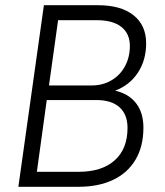

<svg xmlns="http://www.w3.org/2000/svg" viewBox="-20 -717 634 737"><path d="M148.5 -697H356.5Q444 -697 492.5 -658.5Q541 -620 541 -550.5Q541 -487 509.8 -438.8Q478.5 -390.5 422 -369Q474.5 -357 502.5 -320.5Q530.5 -284 530.5 -227Q530.5 -155 500.2 -104Q470 -53 414 -26.5Q358 0 281.5 0H50.5ZM281.5 -57.5Q371 -57.5 420.2 -101.5Q469.5 -145.5 469.5 -226Q469.5 -277.5 438.8 -305.2Q408 -333 349.5 -333H159.5L121.5 -57.5ZM332.5 -389Q374.5 -389 408 -408.8Q441.5 -428.5 460 -463.2Q478.5 -498 478.5 -540.5Q478.5 -588 445.8 -613.8Q413 -639.5 351.5 -639.5H203L168 -389Z"/></svg>

Font: HK Grotesk Light
Style: Italic
Weight: 300
Italic angle: -16°
Designer: Alfredo Marco Pradil
Foundry: Hanken Design Co.
Version: Version 3.001